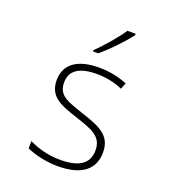

<svg xmlns="http://www.w3.org/2000/svg" viewBox="-140 -871 880 986"><g transform="rotate(20 300.0 -378.0)"><path d="M257 -613V-606H285C337 -648 399 -715 432 -758V-766H387C359 -723 299 -653 257 -613ZM288 10C421 10 483 -45 483 -136C483 -231 414 -256 312 -290C226 -319 172 -334 172 -405C172 -472 221 -504 316 -504C366 -504 416 -494 457 -475L471 -509C426 -527 376 -539 316 -539C199 -539 132 -492 132 -404C132 -308 209 -287 295 -258C385 -228 443 -209 443 -133C443 -67 401 -25 289 -25C226 -25 169 -40 117 -65V-25C156 -7 221 10 288 10Z"/></g></svg>

Font: Noto Sans Mono ExtraLight
Style: Regular
Weight: 200
Designer: Monotype Design Team
Foundry: Monotype Imaging Inc.
Version: Version 2.014